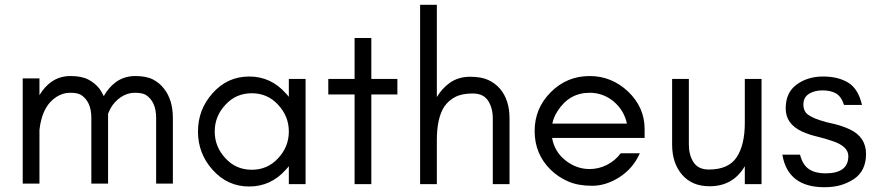

<svg xmlns="http://www.w3.org/2000/svg" viewBox="-20 -770 3667 803"><path d="M633 -2V-277Q633 -345 590 -373Q575 -382 544 -382Q513 -382 486 -364Q459 -346 443 -318Q437 -307 432 -294Q432 -286 432 -277V-2H362V-277Q362 -345 319 -373Q304 -382 273 -382Q242 -382 215 -364Q188 -346 172 -318Q151 -281 145 -227V-2H75V-442H145V-372Q165 -406 194 -427Q229 -452 275 -452Q321 -452 349 -437.5Q377 -423 396 -399Q406 -385 414 -368Q434 -404 465 -427Q500 -452 546 -452Q592 -452 620 -437.5Q648 -423 666 -399Q703 -352 703 -277V-2Z M1143 -332Q1099 -380 1033 -380Q967 -380 923 -332Q878 -284 878 -220Q878 -156 923 -108Q967 -60 1033 -60Q1099 -60 1143 -108Q1188 -156 1188 -220Q1188 -284 1143 -332ZM1258 0H1188V-75Q1182 -67 1175 -60Q1113 10 1022 10Q931 10 869 -60Q808 -128 808 -220Q808 -312 869 -380Q931 -450 1022 -450Q1113 -450 1175 -380Q1182 -373 1188 -365V-440H1258Z M1353 -375V-440H1463V-611H1533V-440H1642V-375H1533V0H1463V-375Z M1807 0H1737V-750H1807V-364Q1829 -401 1863 -425Q1899 -449 1946 -449Q1993 -449 2022 -435.5Q2051 -422 2071 -399Q2111 -352 2111 -275V0H2041V-275Q2041 -318 2021.5 -348.5Q2002 -379 1957 -379Q1912 -379 1884 -364.5Q1856 -350 1838 -324Q1807 -276 1807 -184Z M2676 -230V-193H2289Q2299 -136 2344 -100Q2390 -63 2446 -63Q2484 -63 2518.5 -80.5Q2553 -98 2576 -129H2656Q2628 -66 2571.5 -29.5Q2515 7 2456.5 7Q2398 7 2356.5 -11Q2315 -29 2283 -60Q2216 -126 2216 -222Q2216 -317 2283.5 -384.5Q2351 -452 2446 -452Q2538 -452 2607 -387Q2676 -321 2676 -230ZM2602 -253Q2590 -309 2546 -346Q2502 -382 2446 -382Q2360 -382 2311 -304Q2296 -281 2290 -253Z M3095 -75Q3046 9 2948 9Q2874 9 2832.5 -39.5Q2791 -88 2791 -165V-440H2861V-165Q2861 -122 2880.5 -91.5Q2900 -61 2945 -61Q3027 -61 3061 -112.5Q3095 -164 3095 -256V-440H3165V0H3095Z M3432 -45Q3528 -45 3528 -117Q3528 -159 3459 -181Q3430 -191 3396.5 -199Q3363 -207 3334 -220Q3300 -236 3283 -260Q3266 -284 3266 -317Q3266 -383 3312 -416.5Q3358 -450 3422 -450Q3486 -450 3528 -424Q3570 -398 3585 -331H3510Q3498 -368 3475 -380Q3453 -392 3420 -392Q3387 -392 3364 -378Q3340 -363 3340 -333.5Q3340 -304 3360 -290Q3379 -277 3408 -267.5Q3437 -258 3471 -251Q3504 -243 3534 -229Q3602 -197 3602 -126Q3602 -55 3551 -21Q3525 -4 3494 5Q3464 13 3428 13Q3275 13 3252 -123H3326Q3337 -80 3363.5 -62.5Q3390 -45 3432 -45Z"/></svg>

Font: Puffins on Iceburgs
Style: Regular
Weight: 400
Version: Version 1.0